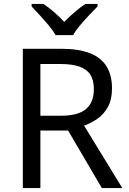

<svg xmlns="http://www.w3.org/2000/svg" viewBox="-20 -964 662 984"><path d="M294 -714Q383 -714 440.5 -691.5Q498 -669 526 -624Q554 -579 554 -511Q554 -454 533 -416Q512 -378 479.5 -355.5Q447 -333 411 -320L607 0H502L329 -295H187V0H97V-714ZM289 -636H187V-371H294Q381 -371 421 -405.5Q461 -440 461 -507Q461 -554 442.5 -582Q424 -610 386 -623Q348 -636 289 -636ZM265 -784Q252 -807 230 -833.5Q208 -860 184 -886Q160 -912 142 -931V-944H202Q228 -927 256 -903Q284 -879 309 -852Q336 -879 364 -903Q392 -927 418 -944H480V-931Q461 -912 436.5 -886Q412 -860 389.5 -833.5Q367 -807 355 -784Z"/></svg>

Font: Noto Sans Tamil
Style: Regular
Weight: 400
Designer: Jelle Bosma - Monotype Design Team
Foundry: Monotype Imaging Inc.
Version: Version 2.003